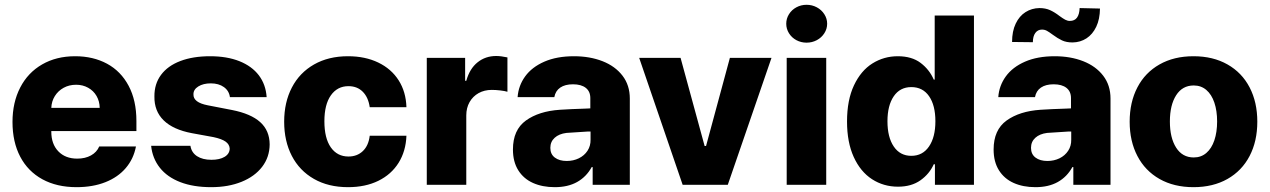

<svg xmlns="http://www.w3.org/2000/svg" viewBox="-20 -772 5304 802"><path d="M32.2 -262.7Q32.2 -344.2 64.5 -406.5Q96.7 -468.8 156 -502.9Q215.3 -537.1 293.9 -537.1Q369.1 -537.1 427 -505.9Q484.9 -474.6 517.3 -413.6Q549.8 -352.5 549.8 -266.6V-224.6H194.3V-221.7Q194.3 -170.4 223.6 -139.9Q252.9 -109.4 302.7 -109.4Q335.9 -109.4 360.1 -122.8Q384.3 -136.2 394.5 -160.2H547.9Q538.1 -108.4 505.4 -70.1Q472.7 -31.7 420.2 -11Q367.7 9.8 299.8 9.8Q217.3 9.8 157 -23.2Q96.7 -56.2 64.5 -117.4Q32.2 -178.7 32.2 -262.7ZM396.5 -321.3Q396 -349.1 383.3 -371.1Q370.6 -393.1 348.1 -405.5Q325.7 -418 297.9 -418Q269 -418 245.8 -405.3Q222.7 -392.6 209 -370.6Q195.3 -348.6 194.3 -321.3Z M860.4 -423.8Q829.1 -423.8 808.3 -410.9Q787.6 -397.9 788.1 -377.9Q786.6 -343.8 848.6 -332L949.2 -312.5Q1028.3 -296.9 1067.1 -261.7Q1106 -226.6 1106.4 -168.9Q1106 -115.7 1075 -75.2Q1043.9 -34.7 988.8 -12.5Q933.6 9.8 862.3 9.8Q787.6 9.8 733.2 -11.2Q678.7 -32.2 647.7 -71.3Q616.7 -110.4 611.3 -163.1H775.4Q779.8 -134.8 803 -119.6Q826.2 -104.5 863.3 -104.5Q897.5 -104.5 918.2 -116.9Q939 -129.4 939.5 -151.4Q938.5 -168.9 922.4 -180.4Q906.2 -191.9 872.1 -199.2L781.2 -215.8Q703.1 -230.5 663.6 -269.3Q624 -308.1 625 -369.1Q624.5 -421.4 652.6 -459.2Q680.7 -497.1 733.4 -517.1Q786.1 -537.1 857.4 -537.1Q928.2 -537.1 980.2 -516.4Q1032.2 -495.6 1061.3 -457.3Q1090.3 -418.9 1093.8 -366.2H940.4Q937 -392.6 915.3 -408.2Q893.6 -423.8 860.4 -423.8Z M1167 -263.7Q1167 -344.7 1199.2 -406.5Q1231.4 -468.3 1291.7 -502.7Q1352.1 -537.1 1433.6 -537.1Q1505.4 -537.1 1560.1 -510.7Q1614.7 -484.4 1645.3 -436.3Q1675.8 -388.2 1677.7 -324.2H1524.4Q1518.6 -365.2 1495.4 -388.7Q1472.2 -412.1 1435.5 -412.1Q1389.2 -412.1 1362.1 -373.8Q1335 -335.4 1335 -265.6Q1335 -194.8 1361.8 -156.5Q1388.7 -118.2 1435.5 -118.2Q1471.7 -118.2 1495.6 -140.9Q1519.5 -163.6 1524.4 -205.1H1677.7Q1675.3 -140.6 1645 -92Q1614.7 -43.5 1560.5 -16.8Q1506.3 9.8 1433.6 9.8Q1351.6 9.8 1291.3 -24.7Q1231 -59.1 1199 -120.8Q1167 -182.6 1167 -263.7Z M1762.7 -530.3H1922.9V-434.6H1927.7Q1941.9 -485.4 1974.9 -511.7Q2007.8 -538.1 2052.7 -538.1Q2072.3 -538.1 2099.6 -532.2V-388.7Q2088.4 -392.1 2069.3 -394.3Q2050.3 -396.5 2034.2 -396.5Q2003.4 -396.5 1979.2 -383.1Q1955.1 -369.6 1941.4 -345.5Q1927.7 -321.3 1927.7 -290V0H1762.7Z M2318.8 -313.5Q2362.8 -316.4 2426.3 -318.4Q2434.1 -319.3 2445.8 -319.3V-362.3Q2445.8 -390.1 2426.8 -405Q2407.7 -419.9 2373.5 -419.9Q2340.3 -419.9 2320.3 -406.2Q2300.3 -392.6 2295.4 -366.2H2142.1Q2145.5 -414.1 2173.6 -452.9Q2201.7 -491.7 2253.7 -514.4Q2305.7 -537.1 2377.4 -537.1Q2443.8 -537.1 2496.8 -516.4Q2549.8 -495.6 2580.3 -455.8Q2610.8 -416 2610.8 -360.4V0H2455.6V-74.2H2451.7Q2429.2 -33.2 2390.6 -11.7Q2352.1 9.8 2297.4 9.8Q2245.6 9.8 2206.3 -7.8Q2167 -25.4 2144.8 -60.8Q2122.6 -96.2 2122.6 -147.5Q2122.6 -229.5 2176.8 -268.6Q2231 -307.6 2318.8 -313.5ZM2347.2 -99.6Q2375 -99.6 2397.9 -110.8Q2420.9 -122.1 2434.1 -142.3Q2447.3 -162.6 2446.8 -188.5V-222.7H2437L2346.2 -216.8Q2314.9 -212.9 2296.9 -196.5Q2278.8 -180.2 2278.8 -154.3Q2278.8 -127.9 2297.6 -113.8Q2316.4 -99.6 2347.2 -99.6Z M3020 0H2831.5L2649.9 -530.3H2822.8L2923.3 -162.1H2929.2L3028.8 -530.3H3202.6Z M3266.1 -530.3H3431.2V0H3266.1ZM3264.2 -672.9Q3264.2 -694.3 3275.6 -712.6Q3287.1 -731 3306.6 -741.5Q3326.2 -752 3349.1 -752Q3372.1 -752 3391.8 -741.5Q3411.6 -731 3423.3 -712.6Q3435.1 -694.3 3435.1 -672.9Q3435.1 -651.4 3423.3 -633.1Q3411.6 -614.7 3391.8 -604.2Q3372.1 -593.8 3349.1 -593.8Q3326.2 -593.8 3306.6 -604.2Q3287.1 -614.7 3275.6 -633.1Q3264.2 -651.4 3264.2 -672.9Z M3518.1 -264.6Q3518.1 -354 3547.1 -415.5Q3576.2 -477.1 3624.3 -507.1Q3672.4 -537.1 3730 -537.1Q3788.6 -537.1 3825.4 -509.3Q3862.3 -481.4 3880.4 -439.5H3884.3V-707H4048.3V0H3885.3V-85.9H3880.4Q3862.3 -45.4 3824.7 -18.8Q3787.1 7.8 3731 7.8Q3670.9 7.8 3622.6 -23.4Q3574.2 -54.7 3546.1 -116.2Q3518.1 -177.7 3518.1 -264.6ZM3887.2 -265.6Q3887.2 -332 3860.8 -370.1Q3834.5 -408.2 3786.6 -408.2Q3739.3 -408.2 3713.1 -369.6Q3687 -331.1 3687 -265.6Q3687 -198.7 3713.4 -159.9Q3739.7 -121.1 3786.6 -121.1Q3834 -121.1 3860.6 -160.2Q3887.2 -199.2 3887.2 -265.6Z M4326.7 -313.5Q4370.6 -316.4 4434.1 -318.4Q4441.9 -319.3 4453.6 -319.3V-362.3Q4453.6 -390.1 4434.6 -405Q4415.5 -419.9 4381.3 -419.9Q4348.1 -419.9 4328.1 -406.2Q4308.1 -392.6 4303.2 -366.2H4149.9Q4153.3 -414.1 4181.4 -452.9Q4209.5 -491.7 4261.5 -514.4Q4313.5 -537.1 4385.3 -537.1Q4451.7 -537.1 4504.6 -516.4Q4557.6 -495.6 4588.1 -455.8Q4618.7 -416 4618.7 -360.4V0H4463.4V-74.2H4459.5Q4437 -33.2 4398.4 -11.7Q4359.9 9.8 4305.2 9.8Q4253.4 9.8 4214.1 -7.8Q4174.8 -25.4 4152.6 -60.8Q4130.4 -96.2 4130.4 -147.5Q4130.4 -229.5 4184.6 -268.6Q4238.8 -307.6 4326.7 -313.5ZM4355 -99.6Q4382.8 -99.6 4405.8 -110.8Q4428.7 -122.1 4441.9 -142.3Q4455.1 -162.6 4454.6 -188.5V-222.7H4444.8L4354 -216.8Q4322.8 -212.9 4304.7 -196.5Q4286.6 -180.2 4286.6 -154.3Q4286.6 -127.9 4305.4 -113.8Q4324.2 -99.6 4355 -99.6ZM4321.8 -738.3Q4347.2 -738.3 4366.5 -729.5Q4385.7 -720.7 4405.8 -705.1Q4419.9 -694.8 4429.4 -689.7Q4439 -684.6 4448.7 -684.6Q4468.8 -684.6 4478.8 -698.5Q4488.8 -712.4 4489.7 -738.3L4574.7 -736.3Q4574.2 -691.9 4559.1 -660.2Q4543.9 -628.4 4518.3 -611.8Q4492.7 -595.2 4460.4 -594.7Q4434.1 -594.7 4416 -603.3Q4397.9 -611.8 4377.4 -627Q4362.3 -638.2 4353 -643.3Q4343.8 -648.4 4332.5 -648.4Q4314.9 -648.4 4304.7 -634.5Q4294.4 -620.6 4294.4 -595.7L4207.5 -596.7Q4207.5 -641.6 4222.7 -673.3Q4237.8 -705.1 4263.7 -721.4Q4289.6 -737.8 4321.8 -738.3Z M4698.7 -263.7Q4698.7 -345.2 4731 -407Q4763.2 -468.8 4823.5 -502.9Q4883.8 -537.1 4965.3 -537.1Q5046.9 -537.1 5107.2 -502.9Q5167.5 -468.8 5199.7 -407Q5231.9 -345.2 5231.9 -263.7Q5231.9 -182.1 5199.7 -120.4Q5167.5 -58.6 5107.2 -24.4Q5046.9 9.8 4965.3 9.8Q4883.8 9.8 4823.5 -24.4Q4763.2 -58.6 4731 -120.4Q4698.7 -182.1 4698.7 -263.7ZM5064 -264.6Q5064 -309.1 5052.5 -343.3Q5041 -377.4 5019 -396.2Q4997.1 -415 4966.3 -415Q4918.9 -415 4892.8 -374Q4866.7 -333 4866.7 -264.6Q4866.7 -196.3 4892.8 -155.3Q4918.9 -114.3 4966.3 -114.3Q4997.1 -114.3 5019 -133.1Q5041 -151.9 5052.5 -186Q5064 -220.2 5064 -264.6Z"/></svg>

Font: Pretendard Std ExtraBold
Style: Regular
Weight: 800
Designer: Base glyphs from Inter by Rasmus Andersson; Hangeul glyphs from Noto Sans CJK(Source Han Sans) by Jang Soo-young and Kan
Foundry: Kil Hyung-jin
Version: Version 1.309